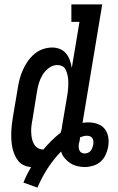

<svg xmlns="http://www.w3.org/2000/svg" viewBox="-20 -755 540 877"><path d="M151 102 87 79Q94 61 103 43Q112 25 122 8Q105 7 89.5 0Q74 -7 63.5 -20Q53 -33 46.5 -48.5Q40 -64 36.5 -80.5Q33 -97 32 -114.5Q31 -132 31.5 -149.5Q32 -167 34 -185Q36 -203 39 -221L61 -351Q64 -372 69.5 -393Q75 -414 84 -434.5Q93 -455 106 -474Q119 -493 136.5 -508Q154 -523 175.5 -530.5Q197 -538 219 -538Q237 -538 254 -531Q271 -524 282 -510.5Q293 -497 299 -480Q305 -463 308 -445L343 -655H306V-735H447L357 -194Q364 -195 370.5 -195.5Q377 -196 383 -196Q405 -196 425.5 -189Q446 -182 458.5 -166Q471 -150 474.5 -128.5Q478 -107 474 -86Q474 -85 474 -84.5Q474 -84 474 -83Q470 -64 461.5 -46Q453 -28 438 -15.5Q423 -3 404 2.5Q385 8 366 8Q349 8 331.5 3.5Q314 -1 300 -10.5Q286 -20 275 -33Q264 -46 259 -63Q224 -27 197 15Q170 57 151 102ZM178 -72Q196 -93 215.5 -112.5Q235 -132 257 -149Q260 -157 261.5 -165.5Q263 -174 264 -182L286 -312Q288 -323 289.5 -334Q291 -345 291.5 -356Q292 -367 292 -378Q292 -389 290.5 -400Q289 -411 286 -421Q283 -431 278 -440Q273 -449 263 -453.5Q253 -458 242 -458Q222 -458 204 -445Q186 -432 175 -414Q164 -396 158 -376.5Q152 -357 149 -337L128 -207Q125 -193 123.5 -179Q122 -165 122.5 -151Q123 -137 125.5 -123.5Q128 -110 134.5 -98Q141 -86 152.5 -79Q164 -72 178 -72ZM366 -54Q374 -54 381.5 -57Q389 -60 394 -66Q399 -72 401.5 -79.5Q404 -87 406 -94Q407 -102 406.5 -109.5Q406 -117 402.5 -123Q399 -129 392 -132Q385 -135 377 -135Q369 -135 361.5 -133Q354 -131 346 -128V-127Q345 -119 343.5 -111.5Q342 -104 340 -97Q339 -89 339.5 -81.5Q340 -74 343 -67.5Q346 -61 352.5 -57.5Q359 -54 366 -54Z"/></svg>

Font: Iosevka Curly Slab MdObl
Style: Regular
Weight: 500
Italic angle: -9°
Monospace: yes
Designer: Belleve Invis
Foundry: Belleve Invis
Version: Version 11.0.0; ttfautohint (v1.8.3)